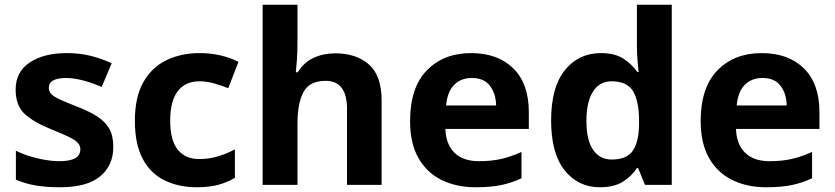

<svg xmlns="http://www.w3.org/2000/svg" viewBox="-20 -780 3523 810"><path d="M458 -160Q458 -82 402.5 -36Q347 10 233 10Q175 10 131 2.5Q87 -5 47 -22V-144Q90 -123 140.5 -111.5Q191 -100 229 -100Q277 -100 298 -113Q319 -126 319 -150Q319 -165 308.5 -177Q298 -189 271.5 -202Q245 -215 195 -235Q123 -264 84.5 -299Q46 -334 46 -402Q46 -477 105.5 -516.5Q165 -556 262 -556Q314 -556 360 -545Q406 -534 451 -513L409 -413Q371 -430 331 -440.5Q291 -451 260 -451Q186 -451 186 -410Q186 -394 196.5 -383Q207 -372 233.5 -360Q260 -348 308 -329Q357 -310 390.5 -288.5Q424 -267 441 -237Q458 -207 458 -160Z M811 10Q733 10 673.5 -19.5Q614 -49 581.5 -111Q549 -173 549 -270Q549 -370 584.5 -433Q620 -496 682 -526Q744 -556 822 -556Q869 -556 911.5 -546Q954 -536 986 -519L943 -408Q913 -420 882 -428.5Q851 -437 821 -437Q762 -437 730 -395.5Q698 -354 698 -271Q698 -188 730 -148.5Q762 -109 820 -109Q862 -109 900 -120.5Q938 -132 971 -150V-30Q940 -11 901.5 -0.5Q863 10 811 10Z M1235 -602Q1235 -559 1232.5 -526.5Q1230 -494 1228 -475H1236Q1262 -517 1303 -536Q1344 -555 1394 -555Q1483 -555 1536.5 -508Q1590 -461 1590 -355V0H1444V-320Q1444 -439 1354 -439Q1286 -439 1260.5 -392Q1235 -345 1235 -258V0H1088V-760H1235Z M1967 -556Q2080 -556 2145.5 -491.5Q2211 -427 2211 -307V-236H1859Q1861 -172 1897 -136Q1933 -100 2001 -100Q2053 -100 2094.5 -109.5Q2136 -119 2180 -139V-28Q2140 -9 2095.5 0.5Q2051 10 1986 10Q1906 10 1843.5 -20.5Q1781 -51 1745.5 -113Q1710 -175 1710 -269Q1710 -411 1781 -483.5Q1852 -556 1967 -556ZM1971 -451Q1924 -451 1895.5 -421.5Q1867 -392 1862 -335H2073Q2072 -385 2047 -418Q2022 -451 1971 -451Z M2511 10Q2419 10 2362 -61.5Q2305 -133 2305 -272Q2305 -412 2363 -484Q2421 -556 2515 -556Q2574 -556 2610 -532.5Q2646 -509 2669 -476H2674Q2672 -493 2669.5 -525Q2667 -557 2667 -583V-760H2814V0H2701L2672 -71H2667Q2645 -37 2608 -13.5Q2571 10 2511 10ZM2561 -107Q2624 -107 2649.5 -144Q2675 -181 2676 -255V-271Q2676 -351 2651.5 -394Q2627 -437 2560 -437Q2509 -437 2481.5 -393.5Q2454 -350 2454 -270Q2454 -189 2482 -148Q2510 -107 2561 -107Z M3193 -556Q3306 -556 3371.5 -491.5Q3437 -427 3437 -307V-236H3085Q3087 -172 3123 -136Q3159 -100 3227 -100Q3279 -100 3320.5 -109.5Q3362 -119 3406 -139V-28Q3366 -9 3321.5 0.5Q3277 10 3212 10Q3132 10 3069.5 -20.5Q3007 -51 2971.5 -113Q2936 -175 2936 -269Q2936 -411 3007 -483.5Q3078 -556 3193 -556ZM3197 -451Q3150 -451 3121.5 -421.5Q3093 -392 3088 -335H3299Q3298 -385 3273 -418Q3248 -451 3197 -451Z"/></svg>

Font: Noto Sans Syriac
Style: Bold
Weight: 700
Designer: Patrick Giasson and the Monotype Design Team
Foundry: Monotype Imaging Inc.
Version: Version 3.000; ttfautohint (v1.8.4.7-5d5b)